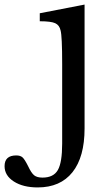

<svg xmlns="http://www.w3.org/2000/svg" viewBox="-157 -560 481 840"><path d="M213 -540V2Q213 127 160 193.5Q107 260 8 260Q-56 260 -96.5 234Q-137 208 -137 167Q-137 120 -86 120Q-68 120 -58.5 128.5Q-49 137 -34 167Q-20 197 -7.5 207Q5 217 29 217Q77 217 96 184Q115 151 115 68V-280Q115 -402 108 -427Q103 -450 84.5 -458.5Q66 -467 17 -467V-502Z"/></svg>

Font: Libre Baskerville
Style: Regular
Weight: 400
Designer: Pablo Impallari, Rodrigo Fuenzalida
Foundry: Pablo Impallari, Rodrigo Fuenzalida
Version: Version 1.000